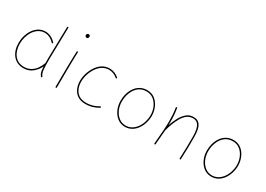

<svg xmlns="http://www.w3.org/2000/svg" viewBox="-3 -1469 3086 2225"><g transform="rotate(30 1540.0 -356.0)"><path d="M289.1 -496.1C156.2 -496.1 81.5 -353 81.5 -227.1C81.5 -97.2 151.9 1 274.4 1C322.3 1 362.3 -12.7 395 -39.6C427.7 -66.4 452.6 -98.1 469.7 -134.8C471.2 -104 474.1 -80.1 478.5 -63C482.9 -45.4 490.7 -29.8 502 -16.6C505.9 -12.2 509.8 -11.7 514.2 -15.1C518.6 -19 519 -22.9 515.6 -27.3C488.3 -61.5 484.9 -102.1 484.9 -249.5L494.1 -664.6C494.1 -669.9 491.2 -672.9 485.8 -672.9C480.5 -672.9 477.5 -669.9 477.5 -664.6L468.3 -249.5C468.3 -222.7 468.3 -199.7 468.8 -178.7L467.8 -177.2C458.5 -149.4 445.3 -123.5 428.2 -98.6C393.1 -49.3 342.3 -15.6 274.4 -15.6C218.8 -15.6 175.8 -35.2 145 -74.7C114.3 -114.3 99.1 -165 99.1 -227.1C99.1 -349.1 171.4 -479.5 289.1 -479.5C330.6 -479.5 374 -461.9 413.6 -419.4C418 -415 421.9 -415 425.8 -418.9C430.2 -423.3 430.2 -427.2 426.3 -431.2C383.8 -476.6 335.4 -496.1 289.1 -496.1Z M711.4 -694.8C711.4 -686.5 719.2 -669.9 735.4 -669.9C749 -669.9 758.3 -682.1 758.3 -698.2C758.3 -706.5 752 -719.7 737.8 -719.7C721.7 -719.7 711.4 -708 711.4 -694.8ZM724.1 -482.4C718.3 -482.4 715.3 -480 715.3 -474.6C710.4 -361.3 708 -101.1 708 0C708 5.4 710.9 8.3 716.3 8.3C722.2 8.3 725.1 5.4 725.1 0C725.1 -101.1 727.1 -361.3 731.9 -473.6C731.9 -479.5 729.5 -482.4 724.1 -482.4Z M1272 -437.5C1275.4 -441.9 1275.4 -445.8 1271 -449.2C1237.3 -478.5 1196.8 -497.1 1146.5 -497.1C1074.2 -497.1 1017.1 -456.5 978 -397C938.5 -337.4 917.5 -264.6 917.5 -200.7C917.5 -168 923.3 -136.2 935.5 -105.5C947.8 -74.7 967.3 -49.3 995.1 -29.3C1022.9 -9.3 1059.6 1 1106 1C1175.8 1 1230.5 -19 1277.8 -47.9C1282.7 -50.8 1283.7 -54.7 1280.8 -59.6C1277.8 -64.5 1273.9 -65.4 1269 -62.5C1223.6 -34.7 1172.9 -15.6 1106 -15.6C1063.5 -15.6 1029.8 -24.4 1004.9 -42.5C954.6 -78.1 935.1 -138.7 935.1 -200.7C935.1 -262.7 955.1 -331.5 992.2 -387.2C1029.3 -442.9 1082 -480.5 1146.5 -480.5C1191.4 -480.5 1229 -463.9 1260.3 -436.5C1264.6 -433.1 1268.6 -433.1 1272 -437.5Z M1647.9 -497.1C1511.2 -497.1 1440.4 -366.2 1440.4 -237.3C1440.4 -195.8 1448.2 -157.2 1464.4 -121.1C1480.5 -84.5 1502.9 -55.2 1532.2 -32.7C1561 -10.3 1595.2 1 1634.8 1C1763.7 1 1842.8 -134.3 1842.8 -262.7C1842.8 -301.3 1835.4 -338.4 1820.3 -374C1805.2 -409.7 1783.7 -439.5 1754.9 -462.4C1726.1 -485.4 1690.4 -497.1 1647.9 -497.1ZM1647.9 -480.5C1685.5 -480.5 1717.8 -470.2 1744.6 -449.2C1797.4 -407.2 1826.2 -336.4 1826.2 -262.7C1826.2 -139.6 1750 -15.6 1634.8 -15.6C1599.6 -15.6 1568.8 -25.9 1542.5 -46.4C1489.3 -87.4 1458 -158.7 1458 -237.3C1458 -278.8 1465.3 -318.4 1480 -355.5C1494.1 -392.6 1515.6 -422.9 1543.9 -445.8C1572.3 -468.8 1606.9 -480.5 1647.9 -480.5Z M2027.8 -4.9C2027.3 0.5 2029.8 3.9 2035.2 4.4C2040.5 4.9 2043.9 2.4 2044.4 -2.9C2051.8 -79.1 2056.6 -142.6 2060.5 -197.3L2061 -198.7C2077.1 -258.8 2100.6 -327.6 2133.8 -384.3C2167 -440.9 2210.9 -480 2269.5 -480C2299.3 -480 2321.8 -471.2 2336.9 -453.1C2366.7 -417.5 2374.5 -357.9 2374.5 -297.4C2374.5 -248 2374 -199.7 2373.5 -152.8C2372.6 -105.5 2370.6 -54.7 2368.2 -0.5C2368.2 5.4 2371.1 8.3 2376.5 8.3C2381.8 8.3 2384.8 5.9 2384.8 0.5C2387.2 -53.7 2389.2 -105 2390.1 -152.3C2390.6 -199.7 2391.1 -248 2391.1 -297.4C2391.1 -331.1 2388.2 -363.3 2382.3 -394C2376 -424.3 2364.3 -449.2 2347.2 -468.3C2329.6 -487.3 2303.7 -496.6 2269.5 -496.6C2233.9 -496.6 2202.6 -485.4 2176.8 -462.9C2150.4 -439.9 2127.9 -411.1 2109.9 -376.5C2091.3 -341.3 2075.7 -305.2 2063.5 -268.1C2064 -284.7 2064.5 -300.8 2064.5 -315.9C2064.5 -380.9 2060.1 -434.1 2050.8 -490.2C2050.3 -495.6 2046.9 -498 2040.5 -496.6C2035.2 -495.1 2033.2 -492.2 2034.2 -487.3C2043.5 -432.1 2047.4 -380.4 2047.4 -315.9C2047.4 -239.3 2041 -144 2027.8 -4.9Z M2802.7 -497.1C2666 -497.1 2595.2 -366.2 2595.2 -237.3C2595.2 -195.8 2603 -157.2 2619.1 -121.1C2635.3 -84.5 2657.7 -55.2 2687 -32.7C2715.8 -10.3 2750 1 2789.6 1C2918.5 1 2997.6 -134.3 2997.6 -262.7C2997.6 -301.3 2990.2 -338.4 2975.1 -374C2960 -409.7 2938.5 -439.5 2909.7 -462.4C2880.9 -485.4 2845.2 -497.1 2802.7 -497.1ZM2802.7 -480.5C2840.3 -480.5 2872.6 -470.2 2899.4 -449.2C2952.1 -407.2 2981 -336.4 2981 -262.7C2981 -139.6 2904.8 -15.6 2789.6 -15.6C2754.4 -15.6 2723.6 -25.9 2697.3 -46.4C2644 -87.4 2612.8 -158.7 2612.8 -237.3C2612.8 -278.8 2620.1 -318.4 2634.8 -355.5C2648.9 -392.6 2670.4 -422.9 2698.7 -445.8C2727.1 -468.8 2761.7 -480.5 2802.7 -480.5Z"/></g></svg>

Font: Mikhak Thin
Style: Regular
Weight: 100
Designer: Amin Abedi
Version: Version 3.2